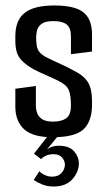

<svg xmlns="http://www.w3.org/2000/svg" viewBox="-20 -495 392 701"><path d="M172 6Q99 6 67.5 -23.5Q36 -53 36 -106V-171L111 -181V-110Q111 -95 116 -81.5Q121 -68 134.5 -59.5Q148 -51 174 -51Q204 -51 221.5 -63Q239 -75 239 -110Q239 -149 230.5 -167.5Q222 -186 193 -200Q185 -204 173 -209.5Q161 -215 147.5 -221Q134 -227 122 -232.5Q110 -238 103 -242Q75 -258 60.5 -273Q46 -288 41 -305.5Q36 -323 36 -346V-363Q36 -421 70 -448Q104 -475 179 -475Q253 -475 284.5 -450Q316 -425 316 -369V-307L239 -297V-362Q239 -394 223 -406Q207 -418 176 -418Q147 -418 133.5 -409Q120 -400 116 -386.5Q112 -373 112 -360Q112 -327 118.5 -313.5Q125 -300 145 -288Q155 -283 170.5 -275.5Q186 -268 205 -259.5Q224 -251 244 -240Q284 -221 300 -196.5Q316 -172 316 -126V-113Q316 -53 285.5 -23.5Q255 6 172 6ZM175 186Q153 186 134.5 178.5Q116 171 103 162L124 130Q129 137 142.5 143.5Q156 150 170 150Q193 150 205 136Q217 122 217 106Q217 93 207 80.5Q197 68 175 68Q161 68 149 73Q137 78 130 86L104 66L156 0H193L152 50Q171 37 193 37Q233 37 250.5 57.5Q268 78 268 102Q268 132 244.5 159Q221 186 175 186Z"/></svg>

Font: Smooch Sans Thin SemiBold
Style: Regular
Weight: 600
Version: Version 1.010